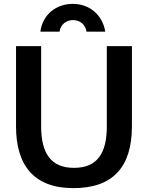

<svg xmlns="http://www.w3.org/2000/svg" viewBox="-20 -961 767 994"><path d="M63 -307C63 -107 154 13 360 13C565 13 663 -97 663 -307V-722H533V-307C533 -168 484 -92 363 -92C244 -92 193 -167 193 -307V-722H63ZM525 -797C511 -884 443 -941 357 -941C269 -941 200 -884 189 -797H288C294 -835 323 -857 358 -857C393 -857 422 -835 428 -797Z"/></svg>

Font: Perun SemiBold
Style: Regular
Weight: 600
Foundry: Copyright (c) Stefan Peev, Context Ltd, 2016
Version: Version 1.089